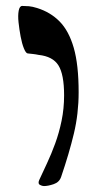

<svg xmlns="http://www.w3.org/2000/svg" viewBox="-20 -624 325 647"><path d="M128 3Q122 3 114.5 -1Q107 -5 112 -17Q124 -43 138.5 -74Q153 -105 166 -140.5Q179 -176 187.5 -217Q196 -258 196 -303Q196 -373 177 -403.5Q158 -434 110 -439Q101 -441 91.5 -442Q82 -443 73 -444Q67 -445 60.5 -461Q54 -477 49.5 -501Q45 -525 42.5 -548.5Q40 -572 43 -588Q46 -604 55 -604Q66 -604 77.5 -603Q89 -602 105 -597Q150 -583 181 -551.5Q212 -520 228.5 -463Q245 -406 245 -313Q245 -241 229 -174Q213 -107 186 -28Q180 -10 161 -3.5Q142 3 128 3Z"/></svg>

Font: Noto Rashi Hebrew SemiBold
Style: Regular
Weight: 600
Version: Version 1.006